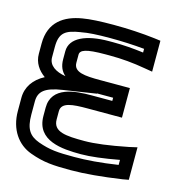

<svg xmlns="http://www.w3.org/2000/svg" viewBox="-90 -593 634 702"><g transform="rotate(15 226.5 -242.0)"><path d="M143 -131V-162C143 -196 185 -199 242 -199H347H372V-224V-286V-311H347H259C201 -311 159 -314 159 -350V-380C159 -398 179 -407 254 -407H270C316 -407 360 -403 405 -395L435 -390V-420V-485V-507L412 -510C362 -516 309 -519 255 -519C206 -519 166 -517 138 -512C72 -501 18 -467 18 -385V-346C18 -312 36 -287 61 -269C21 -248 -2 -215 -2 -174V-124C-2 -55 33 -5 86 14C138 33 174 35 241 35C293 35 358 29 433 18L455 14V-7V-78V-109L424 -102C354 -88 300 -81 261 -81C191 -81 143 -84 143 -131ZM133 -292C96 -298 68 -315 68 -346V-385C68 -440 90 -453 146 -462H147C172 -467 207 -469 255 -469C299 -469 342 -467 385 -463V-449C347 -454 308 -457 270 -457H254C168 -457 109 -431 109 -380V-350C109 -323 118 -305 133 -292ZM93 -131C93 -37 190 -31 261 -31C297 -31 346 -37 405 -48V-29C340 -19 286 -15 241 -15C176 -15 148 -17 103 -33C65 -47 49 -70 49 -124V-174C49 -212 71 -231 137 -241L261 -260V-261H322V-249H242C183 -249 93 -243 93 -162V-131Z"/></g></svg>

Font: Gamestation DisplayOutline
Style: Regular
Weight: 400
Designer: Jonas Hecksher
Foundry: Jonas Hecksher, Playtypeª, e-types AS
Version: Version 1.003